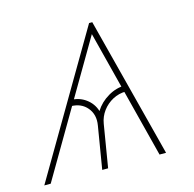

<svg xmlns="http://www.w3.org/2000/svg" viewBox="-91 -622 716 708"><g transform="rotate(-15 267.5 -268.0)"><path d="M433.6 0 304.2 -506.3 311 -535.6H320.3L458.5 0ZM214.8 0 241.7 -162.6Q248.5 -202.6 225.8 -229.7Q203.1 -256.8 163.1 -256.8L166.5 -279.3Q201.2 -279.3 226.6 -260.7Q252 -242.2 261.2 -212.4Q279.8 -242.2 311.3 -260.7Q342.8 -279.3 377.4 -279.3L374 -256.8Q347.2 -256.8 323.7 -244.4Q300.3 -231.9 284.4 -210.7Q268.6 -189.5 264.2 -162.6L237.3 0ZM-6.3 0 308.1 -535.6H318.8L314.9 -506.3L18.1 0Z"/></g></svg>

Font: Inter 20pt Thin
Style: Italic
Weight: 250
Italic angle: -9.3988°
Version: Version 4.001;git-66647c0bb